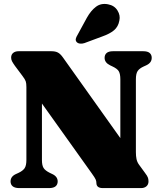

<svg xmlns="http://www.w3.org/2000/svg" viewBox="-20 -962 812 982"><path d="M275 -34Q275 -18.5 264.8 -9.5Q254.5 -0.5 232.5 0H77Q55 -0.5 44.5 -9.5Q34 -18.5 34 -34Q34 -60 63 -72.5L74 -77.5Q96.5 -88 105.8 -101.5Q115 -115 115 -144V-517Q115 -536 111.5 -546.2Q108 -556.5 95 -573.5L56.5 -625Q45.5 -640.5 41.2 -649.2Q37 -658 37 -667.5Q37 -683 47.5 -691.5Q58 -700 75 -700H243.5Q263.5 -700 276.2 -693.2Q289 -686.5 302 -668L625.5 -213.5L595.5 -125V-556Q595.5 -584 587.5 -597.5Q579.5 -611 554.5 -622.5L544 -627.5Q515 -641.5 515 -666Q515 -682 525.5 -691Q536 -700 557.5 -700H713Q735 -700 745.5 -691Q756 -682 756 -666Q756 -640.5 727 -627.5L716 -622.5Q693.5 -612.5 684.2 -599Q675 -585.5 675 -556V-184Q675 -164 678.2 -148.5Q681.5 -133 690.5 -120.5L721.5 -78Q734.5 -61 737 -52.2Q739.5 -43.5 739.5 -34Q739.5 -18.5 729 -9.2Q718.5 0 701 0H506Q473 0 473 -26.5Q473 -35.5 469.2 -44.2Q465.5 -53 448.5 -76.5L123.5 -532L194.5 -576.5V-143.5Q194.5 -116.5 202.8 -103Q211 -89.5 235.5 -77.5L246 -72.5Q275 -59.5 275 -34ZM424.5 -871.5Q445 -908 471 -927.5Q497 -947 532.5 -940Q565 -934 580.8 -908.5Q596.5 -883 590.5 -857Q585 -825.5 563.2 -807.2Q541.5 -789 503 -775.5L411.5 -741.5Q401 -738 389.8 -739Q378.5 -740 372 -747Q365.5 -755 367.8 -764Q370 -773 376 -782.5Z"/></svg>

Font: Fraunces
Style: Regular
Weight: 900
Version: Version 1.000;[b76b70a41]